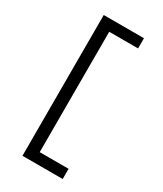

<svg xmlns="http://www.w3.org/2000/svg" viewBox="-235 -911 971 1141"><g transform="rotate(30 250.0 -340.0)"><path d="M123 143V-823H399V-753H201V73H399V143Z"/></g></svg>

Font: Iosevka Term Curly
Style: Regular
Weight: 400
Designer: Belleve Invis
Foundry: Belleve Invis
Version: Version 32.3.0